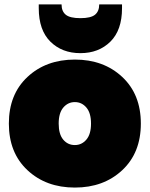

<svg xmlns="http://www.w3.org/2000/svg" viewBox="-20 -840 676 867"><path d="M532 -492.5Q616 -414 616 -282Q616 -150 532 -71.5Q448 7 318 7Q188 7 104 -71.5Q20 -150 20 -282Q20 -414 104 -492.5Q188 -571 318 -571Q448 -571 532 -492.5ZM318 -185Q349 -185 370 -209.5Q391 -234 391 -282Q391 -330 370 -354.5Q349 -379 318 -379Q287 -379 266 -354.5Q245 -330 245 -282Q245 -234 265.5 -209.5Q286 -185 318 -185ZM531 -803Q531 -704 478.5 -652Q426 -600 343 -600Q260 -600 207.5 -652Q155 -704 155 -803V-820H258Q258 -789 277 -773.5Q296 -758 343 -758Q390 -758 409 -773.5Q428 -789 428 -820H531Z"/></svg>

Font: Poppins Black
Style: Regular
Weight: 900
Designer: Ninad Kale (Devanagari), Jonny Pinhorn (Latin)
Foundry: Indian Type Foundry
Version: Version 3.200;PS 1.000;hotconv 16.6.54;makeotf.lib2.5.65590